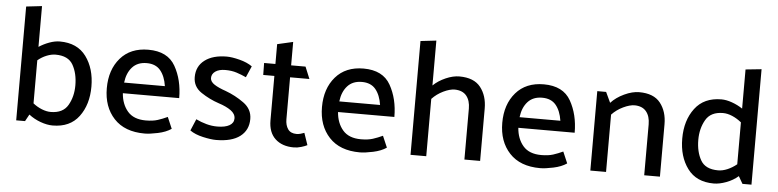

<svg xmlns="http://www.w3.org/2000/svg" viewBox="-44 -929 4731 1168"><g transform="rotate(5 2321.0 -344.5)"><path d="M76 0V-695L172 -706V-457Q201 -476 235 -488.5Q269 -501 299 -501Q406 -501 460 -427.5Q514 -354 514 -244Q514 -134 459.5 -61Q405 12 299 12Q265 12 225 -2.5Q185 -17 153 -42L130 0ZM172 -112Q197 -92 226 -80.5Q255 -69 280 -69Q355 -69 385.5 -121.5Q416 -174 416 -243Q416 -316 387 -367.5Q358 -419 280 -419Q255 -419 226 -407.5Q197 -396 172 -375Z M1052 -221H708Q713 -154 750 -111Q787 -68 861 -68Q904 -68 933.5 -77.5Q963 -87 993 -101L1023 -31Q991 -9 941.5 1.5Q892 12 861 12Q739 12 673.5 -58.5Q608 -129 608 -243Q608 -356 669.5 -427Q731 -498 840 -498Q958 -498 1005 -415Q1052 -332 1052 -221ZM959 -286Q950 -346 921 -381Q892 -416 837 -416Q781 -416 749 -380.5Q717 -345 710 -286Z M1445 -383Q1417 -396 1386.5 -406Q1356 -416 1317 -416Q1279 -416 1256.5 -400.5Q1234 -385 1234 -359Q1235 -337 1260.5 -320.5Q1286 -304 1330 -289Q1390 -267 1442 -229.5Q1494 -192 1494 -132Q1494 -64 1443.5 -25.5Q1393 13 1297 13Q1266 13 1217 2Q1168 -9 1137 -31L1167 -102Q1198 -87 1231 -78Q1264 -69 1297 -69Q1345 -69 1371.5 -84Q1398 -99 1398 -127Q1398 -155 1369.5 -175.5Q1341 -196 1294 -211Q1237 -230 1186 -264Q1135 -298 1135 -357Q1135 -423 1184.5 -460.5Q1234 -498 1319 -498Q1350 -498 1397 -486Q1444 -474 1475 -452Z M1854 -4Q1841 3 1817.5 10Q1794 17 1772 17Q1701 17 1659 -22Q1617 -61 1617 -135V-406H1549L1548 -479H1617V-600L1713 -622V-479H1801L1831 -406H1713V-150Q1713 -113 1729.5 -89.5Q1746 -66 1782 -66Q1794 -66 1806.5 -69.5Q1819 -73 1829 -77Z M2366 -221H2022Q2027 -154 2064 -111Q2101 -68 2175 -68Q2218 -68 2247.5 -77.5Q2277 -87 2307 -101L2337 -31Q2305 -9 2255.5 1.5Q2206 12 2175 12Q2053 12 1987.5 -58.5Q1922 -129 1922 -243Q1922 -356 1983.5 -427Q2045 -498 2154 -498Q2272 -498 2319 -415Q2366 -332 2366 -221ZM2273 -286Q2264 -346 2235 -381Q2206 -416 2151 -416Q2095 -416 2063 -380.5Q2031 -345 2024 -286Z M2580 -432Q2611 -462 2655.5 -481.5Q2700 -501 2739 -501Q2828 -501 2868.5 -449.5Q2909 -398 2909 -320V0H2813V-311Q2813 -360 2789.5 -389Q2766 -418 2718 -419Q2688 -419 2648.5 -400Q2609 -381 2580 -350V0H2484V-695L2580 -706Z M3467 -221H3123Q3128 -154 3165 -111Q3202 -68 3276 -68Q3319 -68 3348.5 -77.5Q3378 -87 3408 -101L3438 -31Q3406 -9 3356.5 1.5Q3307 12 3276 12Q3154 12 3088.5 -58.5Q3023 -129 3023 -243Q3023 -356 3084.5 -427Q3146 -498 3255 -498Q3373 -498 3420 -415Q3467 -332 3467 -221ZM3374 -286Q3365 -346 3336 -381Q3307 -416 3252 -416Q3196 -416 3164 -380.5Q3132 -345 3125 -286Z M3666 -421Q3697 -455 3746 -478Q3795 -501 3837 -501Q3926 -501 3966.5 -449.5Q4007 -398 4007 -320V0H3911V-311Q3911 -360 3887.5 -389Q3864 -418 3817 -419Q3787 -419 3747 -400Q3707 -381 3678 -350V0H3582V-485H3636Z M4356 -419Q4281 -419 4250.5 -366Q4220 -313 4220 -244Q4220 -171 4249 -120Q4278 -69 4356 -69Q4383 -69 4412.5 -81.5Q4442 -94 4469 -116V-372Q4442 -394 4412.5 -406.5Q4383 -419 4356 -419ZM4566 -705V0H4511L4485 -45Q4454 -18 4412.5 -2.5Q4371 13 4336 13Q4230 13 4176 -60Q4122 -133 4122 -243Q4122 -354 4177.5 -427.5Q4233 -501 4339 -501Q4369 -501 4404 -488.5Q4439 -476 4469 -456V-695Z"/></g></svg>

Font: Palanquin Medium
Style: Regular
Weight: 500
Designer: Pria Ravichandran
Version: Version 1.0.4